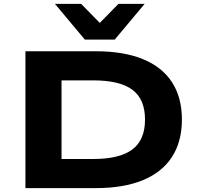

<svg xmlns="http://www.w3.org/2000/svg" viewBox="-20 -969 1038 989"><path d="M111 0V-705H472Q617 -705 716 -664.5Q815 -624 866 -545.5Q917 -467 917 -353Q917 -239 865.5 -160Q814 -81 715 -40.5Q616 0 472 0ZM297 -150H460Q596 -150 661.5 -199Q727 -248 727 -353Q727 -458 662 -506.5Q597 -555 460 -555H297ZM417 -765 263 -949H398L494 -851L590 -949H725L571 -765Z"/></svg>

Font: Nunito Sans 7pt Expanded ExtraBold
Style: Regular
Weight: 800
Width: 7
Designer: Vernon Adams
Foundry: Vernon Adams
Version: Version 3.101;gftools[0.9.27]